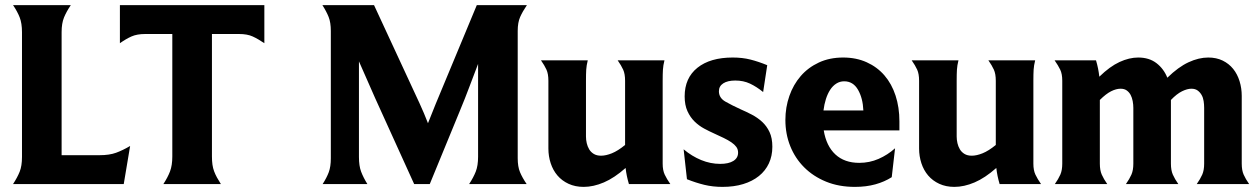

<svg xmlns="http://www.w3.org/2000/svg" viewBox="-20 -720 4926 751"><path d="M370 -113Q408 -113 434 -122.5Q460 -132 489 -149L464 0H31Q48 -26 57 -48.5Q66 -71 66 -106V-594Q66 -629 57 -652Q48 -675 31 -700H257Q240 -675 230.5 -652Q221 -629 221 -594V-113Z M619 0Q636 -26 645 -49.5Q654 -73 654 -108V-587H548Q516 -587 494.5 -577.5Q473 -568 449 -551V-700H1014V-551Q989 -568 968 -577.5Q947 -587 915 -587H809V-108Q809 -90 811 -76Q813 -62 817.5 -50Q822 -38 828.5 -26Q835 -14 844 0Z M1384 -106Q1384 -71 1392.5 -48.5Q1401 -26 1417 0H1242Q1258 -25 1266 -46.5Q1274 -68 1274 -101V-599Q1274 -632 1265.5 -653.5Q1257 -675 1241 -700H1443L1621 -316Q1630 -297 1638 -277.5Q1646 -258 1654 -238L1684 -313L1845 -700H2041Q2024 -675 2014.5 -653.5Q2005 -632 2005 -599V-101Q2005 -68 2014 -46.5Q2023 -25 2040 0H1815Q1832 -26 1841 -49Q1850 -72 1850 -107V-470Q1833 -426 1816 -380.5Q1799 -335 1779 -287L1661 0H1600L1447 -337Q1431 -372 1415.5 -408.5Q1400 -445 1384 -480Z M2425 -404Q2425 -431 2417.5 -447.5Q2410 -464 2396 -484H2579Q2574 -464 2573 -447.5Q2572 -431 2572 -404V-80Q2572 -54 2580 -37Q2588 -20 2602 0H2440Q2435 -17 2432 -31.5Q2429 -46 2427 -63Q2383 -24 2342 -6.5Q2301 11 2263 11Q2230 11 2204 -1Q2178 -13 2160.5 -33.5Q2143 -54 2134 -81.5Q2125 -109 2125 -139V-404Q2125 -431 2117.5 -447.5Q2110 -464 2096 -484H2279Q2274 -464 2273 -447.5Q2272 -431 2272 -404V-186Q2272 -173 2275 -160Q2278 -147 2284.5 -136Q2291 -125 2302.5 -118Q2314 -111 2331 -111Q2350 -111 2373.5 -120.5Q2397 -130 2425 -153Z M2792 -363Q2792 -337 2817.5 -322.5Q2843 -308 2878 -292Q2899 -283 2921 -271.5Q2943 -260 2961 -243.5Q2979 -227 2990 -203.5Q3001 -180 3001 -146Q3001 -110 2987.5 -81Q2974 -52 2948.5 -31.5Q2923 -11 2887 0Q2851 11 2806 11Q2768 11 2735 3Q2702 -5 2667 -19L2654 -136Q2686 -109 2722.5 -94Q2759 -79 2797 -79Q2830 -79 2848.5 -90.5Q2867 -102 2867 -123Q2867 -136 2860 -145.5Q2853 -155 2840.5 -163.5Q2828 -172 2810.5 -180.5Q2793 -189 2773 -198Q2755 -206 2734.5 -217Q2714 -228 2697 -244.5Q2680 -261 2669 -285Q2658 -309 2658 -343Q2658 -415 2708 -455Q2758 -495 2846 -495Q2884 -495 2915.5 -487Q2947 -479 2981 -465L2965 -360Q2939 -381 2913.5 -393Q2888 -405 2856 -405Q2826 -405 2809 -394Q2792 -383 2792 -363Z M3202 -210Q3212 -149 3247.5 -116Q3283 -83 3341 -83Q3381 -83 3416.5 -98.5Q3452 -114 3481 -140L3468 -27Q3440 -9 3404 1Q3368 11 3324 11Q3261 11 3211 -9.5Q3161 -30 3125.5 -65.5Q3090 -101 3071 -148.5Q3052 -196 3052 -251Q3052 -300 3067.5 -344.5Q3083 -389 3112 -422.5Q3141 -456 3183 -475.5Q3225 -495 3278 -495Q3329 -495 3370 -476.5Q3411 -458 3439.5 -425Q3468 -392 3483 -346Q3498 -300 3498 -245V-210ZM3357 -288Q3355 -336 3336 -369Q3317 -402 3282 -402Q3265 -402 3251 -393Q3237 -384 3227 -368.5Q3217 -353 3210.5 -332.5Q3204 -312 3201 -288Z M3875 -404Q3875 -431 3867.5 -447.5Q3860 -464 3846 -484H4029Q4024 -464 4023 -447.5Q4022 -431 4022 -404V-80Q4022 -54 4030 -37Q4038 -20 4052 0H3890Q3885 -17 3882 -31.5Q3879 -46 3877 -63Q3833 -24 3792 -6.5Q3751 11 3713 11Q3680 11 3654 -1Q3628 -13 3610.5 -33.5Q3593 -54 3584 -81.5Q3575 -109 3575 -139V-404Q3575 -431 3567.5 -447.5Q3560 -464 3546 -484H3729Q3724 -464 3723 -447.5Q3722 -431 3722 -404V-186Q3722 -173 3725 -160Q3728 -147 3734.5 -136Q3741 -125 3752.5 -118Q3764 -111 3781 -111Q3800 -111 3823.5 -120.5Q3847 -130 3875 -153Z M4282 -80Q4282 -54 4289.5 -37Q4297 -20 4311 0H4106Q4120 -20 4127.5 -37Q4135 -54 4135 -80V-404Q4135 -431 4127 -447.5Q4119 -464 4105 -484H4267Q4272 -467 4275 -452Q4278 -437 4280 -420Q4321 -460 4359 -477.5Q4397 -495 4432 -495Q4475 -495 4503.5 -473Q4532 -451 4546 -416Q4589 -458 4629 -476.5Q4669 -495 4706 -495Q4738 -495 4762.5 -483Q4787 -471 4803.5 -450.5Q4820 -430 4828.5 -402.5Q4837 -375 4837 -345V-80Q4837 -54 4844.5 -37Q4852 -20 4866 0H4661Q4675 -20 4682.5 -37Q4690 -54 4690 -80V-298Q4690 -311 4688 -324.5Q4686 -338 4680 -348.5Q4674 -359 4664.5 -366Q4655 -373 4640 -373Q4624 -373 4603.5 -363Q4583 -353 4560 -329V-80Q4560 -54 4567.5 -37Q4575 -20 4589 0H4384Q4398 -20 4405.5 -37Q4413 -54 4413 -80V-298Q4413 -311 4410.5 -324.5Q4408 -338 4402.5 -348.5Q4397 -359 4387.5 -366Q4378 -373 4363 -373Q4346 -373 4326 -363Q4306 -353 4282 -329Z"/></svg>

Font: LT Museum
Style: Bold
Weight: 700
Designer: Daniel Lyons
Foundry: LyonsType
Version: Version 1.010